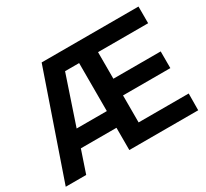

<svg xmlns="http://www.w3.org/2000/svg" viewBox="-147 -970 1285 1195"><g transform="rotate(-30 495.5 -372.5)"><path d="M11 0H158L212 -160H468V0H963L964 -120H604V-314H944V-434H604V-625H964V-745H268ZM251 -280 367 -625H468V-280Z"/></g></svg>

Font: Plus Jakarta Sans
Style: Bold
Weight: 700
Designer: Gumpita Rahayu
Foundry: Tokotype
Version: Version 2.004; ttfautohint (v1.8.3)